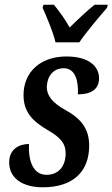

<svg xmlns="http://www.w3.org/2000/svg" viewBox="-20 -786 478 816"><path d="M216 -606H317C350 -654 402 -715 435 -753L438 -766H382C353 -743 308 -701 276 -669C259 -701 229 -742 209 -766H165L161 -753C178 -715 205 -652 216 -606ZM162 10C293 10 359 -59 359 -167C359 -238 326 -281 257 -319C207 -347 178 -377 179 -419C181 -463 207 -496 251 -496C302 -496 314 -438 311 -385C367 -385 401 -406 401 -454C401 -499 364 -546 262 -546C152 -546 80 -480 80 -382C80 -310 118 -271 183 -233C235 -203 259 -178 259 -134C259 -78 227 -43 178 -43C120 -43 100 -103 103 -174C65 -174 19 -155 19 -96C19 -29 75 10 162 10Z"/></svg>

Font: Noto Serif Condensed Semi
Style: Italic
Weight: 600
Width: 3
Italic angle: -12°
Designer: Monotype Design Team
Foundry: Monotype Imaging Inc.
Version: Version 1.901